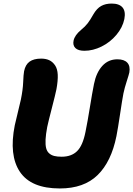

<svg xmlns="http://www.w3.org/2000/svg" viewBox="-20 -999 748 1078"><path d="M454.1 -713.9Q418.9 -713.9 403.3 -729.2Q387.7 -744.6 393.1 -771Q399.4 -801.3 435.1 -831.1Q458 -849.6 472.4 -868.4Q486.8 -887.2 503.9 -918Q523.4 -951.7 547.9 -965.3Q572.3 -979 606.9 -979Q649.4 -979 668 -957Q686.5 -935.1 678.2 -892.1Q668.5 -844.7 633.5 -803.2Q598.6 -761.7 550.3 -737.8Q502 -713.9 454.1 -713.9ZM315.9 59.1Q154.8 59.1 92 -33.9Q29.3 -127 63 -295.9Q68.8 -323.7 81.3 -373Q93.8 -422.4 97.2 -439.9Q108.4 -494.6 110.1 -537.8Q111.8 -581.1 115.2 -599.1Q122.6 -636.2 146.2 -653.1Q169.9 -669.9 210.9 -669.9Q237.3 -669.9 256.3 -661.1Q275.4 -652.3 289.1 -632.3Q302.7 -612.3 304.2 -579.3Q305.7 -546.4 296.9 -498Q290.5 -466.8 271 -391.6Q251.5 -316.4 245.1 -286.1Q237.3 -244.6 235.8 -215.6Q234.4 -186.5 239 -167.7Q243.7 -148.9 255.9 -138.2Q268.1 -127.4 284.7 -123.3Q301.3 -119.1 326.2 -119.1Q380.9 -119.1 412.8 -150.4Q444.8 -181.6 460 -258.8Q471.2 -313 484.4 -395Q497.6 -477.1 507.8 -527.8Q520.5 -591.3 554.2 -628.7Q587.9 -666 639.2 -666Q677.2 -666 694.8 -647Q712.4 -627.9 706.1 -591.8Q703.1 -578.1 691.4 -542.2Q679.7 -506.3 672.9 -474.1Q666 -438.5 654.1 -357.9Q642.1 -277.3 633.8 -234.9Q605 -91.3 528.1 -16.1Q451.2 59.1 315.9 59.1Z"/></svg>

Font: Shantell Sans Bouncy
Style: Italic
Weight: 800
Italic angle: -11.31°
Designer: Stephen Nixon, Anya Danilova, Shantell Martin
Foundry: Arrow Type
Version: Version 1.006;[9816181b4]